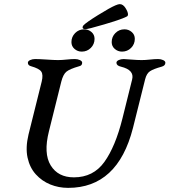

<svg xmlns="http://www.w3.org/2000/svg" viewBox="-20 -890 821 930"><path d="M421 -754Q401 -749 394 -749Q380 -749 380 -757Q380 -762 384 -767Q397 -781 455 -817Q513 -853 539 -864Q553 -870 560 -870Q576 -870 588 -851Q600 -832 600 -820Q600 -814 596 -811Q562 -792 421 -754ZM388 -748Q408 -748 423 -735Q438 -722 438 -702Q438 -676 420 -658Q402 -640 376 -640Q356 -640 341 -653Q326 -666 326 -686Q326 -712 344 -730Q362 -748 388 -748ZM583 -748Q603 -748 618 -735Q633 -722 633 -702Q633 -676 615 -658Q597 -640 571 -640Q551 -640 536 -653Q521 -666 521 -686Q521 -712 539 -730Q557 -748 583 -748ZM566 -567Q544 -572 544 -586Q544 -594 555 -599Q566 -604 579 -604Q586 -604 616 -601.5Q646 -599 666 -599Q684 -599 706.5 -601.5Q729 -604 746 -604Q759 -604 770 -599Q781 -594 781 -586Q781 -572 763 -567Q723 -556 706.5 -545Q690 -534 683 -506L624 -270Q550 20 310 20Q264 20 223.5 3.5Q183 -13 153.5 -45.5Q124 -78 113.5 -126.5Q103 -175 118 -238L182 -495Q190 -528 180 -543Q170 -558 131 -569Q115 -573 115 -586Q115 -594 126 -599Q137 -604 150 -604Q170 -604 206.5 -601.5Q243 -599 261 -599Q279 -599 302.5 -601.5Q326 -604 343 -604Q356 -604 367 -599Q378 -594 378 -586Q378 -572 363 -569Q318 -556 302 -543Q286 -530 277 -495L217 -254Q190 -147 225.5 -89Q261 -31 338 -31Q432 -31 485.5 -105.5Q539 -180 573 -316L620 -505Q632 -551 566 -567Z"/></svg>

Font: EB Garamond 08
Style: Italic
Weight: 400
Italic angle: -14°
Version: Version 0.016